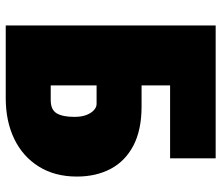

<svg xmlns="http://www.w3.org/2000/svg" viewBox="-70 -684 754 653"><g transform="rotate(90 306.5 -357.0)"><path d="M66 0V-714H518V-559H270V-462H341Q422 -462 475 -434Q528 -406 554 -356.5Q580 -307 580 -242Q580 -167 546 -112.5Q512 -58 452 -29Q392 0 313 0ZM320 -153Q353 -153 365 -173.5Q377 -194 377 -233Q377 -258 370.5 -274.5Q364 -291 354 -300Q344 -309 333 -309H270V-153Z"/></g></svg>

Font: Noto Sans Display Black
Style: Regular
Weight: 900
Designer: Monotype Design Team
Foundry: Monotype Imaging Inc.
Version: Version 2.003